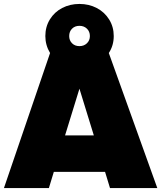

<svg xmlns="http://www.w3.org/2000/svg" viewBox="-25 -954 818 974"><path d="M508 -82H248L223 0H-5L229 -685Q205 -725 205 -771Q205 -818 228 -855.5Q251 -893 290.5 -913.5Q330 -934 378 -934Q426 -934 465.5 -913.5Q505 -893 528.5 -855.5Q552 -818 552 -771Q552 -723 527 -685L773 0H533ZM451 -267 378 -504 305 -267ZM378 -720Q401 -720 416 -734.5Q431 -749 431 -771Q431 -794 416 -808.5Q401 -823 378 -823Q355 -823 340.5 -808.5Q326 -794 326 -771Q326 -749 340.5 -734.5Q355 -720 378 -720Z"/></svg>

Font: Aspekta 1000
Style: Regular
Weight: 1000
Designer: Ivo Dolenc
Version: Version 2.000